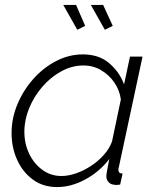

<svg xmlns="http://www.w3.org/2000/svg" viewBox="-20 -750 631 780"><path d="M212 10Q155 10 113.5 -20.5Q72 -51 49.5 -101Q27 -151 27 -209Q27 -270 51 -327Q75 -384 115.5 -429.5Q156 -475 208 -502Q260 -529 317 -529Q382 -529 424 -493Q466 -457 484 -407L508 -520H559L463 -72Q462 -69 461.5 -66Q461 -63 461 -60Q461 -45 478 -45L468 0Q462 0 457 1Q452 2 448 1Q430 0 421 -10Q412 -20 412 -34Q412 -39 413 -45Q414 -51 416.5 -64.5Q419 -78 424 -104Q384 -52 326.5 -21Q269 10 212 10ZM230 -35Q258 -35 289.5 -46Q321 -57 350.5 -76.5Q380 -96 402.5 -121.5Q425 -147 435 -175L471 -346Q466 -383 445 -414Q424 -445 391.5 -464.5Q359 -484 319 -484Q272 -484 228.5 -460Q185 -436 151.5 -397Q118 -358 98.5 -310.5Q79 -263 79 -215Q79 -166 98.5 -125.5Q118 -85 152 -60Q186 -35 230 -35ZM349 -730H399L438 -645L406 -629ZM237 -730H289L326 -645L294 -629Z"/></svg>

Font: Raleway Thin Light
Style: Italic
Weight: 300
Italic angle: -12°
Version: Version 4.026